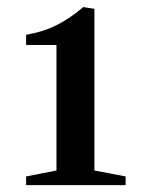

<svg xmlns="http://www.w3.org/2000/svg" viewBox="-20 -937 408 544"><path d="M54 -412.5V-437L140 -454V-809.5H54V-838.5Q101.5 -846.5 139.8 -865.5Q178 -884.5 216 -917L247.5 -912V-454L336 -437V-412.5Z"/></svg>

Font: Libre Caslon Text Medium
Style: Regular
Weight: 500
Designer: Pablo Impallari, Rodrigo Fuenzalida, Katja Schimmel
Foundry: Pablo Impallari, Rodrigo Fuenzalida
Version: Version 2.000